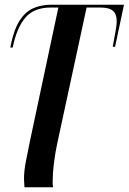

<svg xmlns="http://www.w3.org/2000/svg" viewBox="-20 -556 547 816"><path d="M84 240Q84 232 83 222.5Q82 213 82 205Q82 170 90 129.5Q98 89 107 45L228 -524H196Q123 -524 86.5 -479.5Q50 -435 34 -354H24L27 -370Q41 -435 65 -471Q89 -507 122.5 -521.5Q156 -536 199 -536H507L469 -357H459L466 -395Q470 -415 473 -434.5Q476 -454 476 -466Q476 -496 460 -510Q444 -524 407 -524H348L223 55Q215 92 209.5 135Q204 178 204 208Q204 218 204 226Q204 234 206 240Z"/></svg>

Font: Noto Serif Display Condensed SemiBold
Style: Italic
Weight: 600
Width: 3
Italic angle: -12°
Designer: Monotype Design Team
Foundry: Monotype Imaging Inc.
Version: Version 2.009